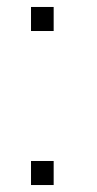

<svg xmlns="http://www.w3.org/2000/svg" viewBox="-20 -531 279 551"><path d="M69 -511V-442H134V-511ZM69 -69V0H134V-69Z"/></svg>

Font: Chivo Light
Style: Regular
Weight: 300
Designer: Hector Gatti
Foundry: Omnibus-Type
Version: Version 1.003;PS 001.003;hotconv 1.0.70;makeotf.lib2.5.58329